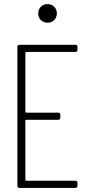

<svg xmlns="http://www.w3.org/2000/svg" viewBox="-20 -919 426 939"><path d="M212 -808C239 -808 258 -827 258 -853C258 -880 239 -899 212 -899C186 -899 167 -880 167 -853C167 -827 186 -808 212 -808ZM359 -675V-690C359 -696 355 -700 349 -700H75C69 -700 65 -696 65 -690V-10C65 -4 69 0 75 0H349C355 0 359 -4 359 -10V-25C359 -31 355 -35 349 -35H108C106 -35 104 -37 104 -39V-329C104 -331 106 -333 108 -333H265C271 -333 275 -337 275 -343V-358C275 -364 271 -368 265 -368H108C106 -368 104 -370 104 -372V-661C104 -663 106 -665 108 -665H349C355 -665 359 -669 359 -675Z"/></svg>

Font: Barlow Condensed ExtraLight
Style: Regular
Weight: 275
Width: 3
Designer: Jeremy Tribby
Foundry: Tribby Type
Version: Version 1.422;hotconv 1.0.109;makeotfexe 2.5.65596